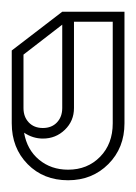

<svg xmlns="http://www.w3.org/2000/svg" viewBox="-20 -183 232 327"><path d="M96 124Q54 124 27 96.5Q0 69 0 27V-97L86 -163H192V27Q192 69 164.5 96.5Q137 124 96 124ZM53 53Q36 53 21 43Q26 72 46.5 89Q67 106 96 106Q129 106 150.5 84Q172 62 172 27V-146H106V1Q106 23 90.5 38Q75 53 53 53ZM20 1Q20 16 29 25.5Q38 35 53 35Q68 35 77 25.5Q86 16 86 1V-141L20 -90Z"/></svg>

Font: Imposible
Style: Regular
Weight: 400
Designer: Rodrigo Fuenzalida
Foundry: fragTYPE
Version: Version 1.000